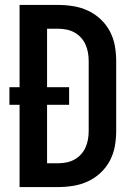

<svg xmlns="http://www.w3.org/2000/svg" viewBox="-20 -755 540 775"><path d="M59 0V-332H18V-403H59V-735H215Q246 -735 276.5 -730Q307 -725 335 -712Q363 -699 386 -677.5Q409 -656 423.5 -628.5Q438 -601 443.5 -570.5Q449 -540 449 -509V-226Q449 -195 443.5 -164.5Q438 -134 423.5 -106.5Q409 -79 386 -57.5Q363 -36 335 -23Q307 -10 276.5 -5Q246 0 215 0ZM170 -96H215Q232 -96 249 -99.5Q266 -103 280.5 -111Q295 -119 306.5 -131.5Q318 -144 325 -159.5Q332 -175 335 -192Q338 -209 338 -226V-509Q338 -526 335 -543Q332 -560 325 -575.5Q318 -591 306.5 -603.5Q295 -616 280.5 -624Q266 -632 249 -635.5Q232 -639 215 -639H170V-403H259V-332H170Z"/></svg>

Font: Iosevka Web
Style: Bold
Weight: 700
Monospace: yes
Designer: Belleve Invis
Foundry: Belleve Invis
Version: Version 28.0.3; ttfautohint (v1.8.3)